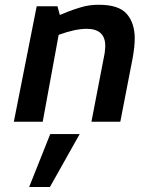

<svg xmlns="http://www.w3.org/2000/svg" viewBox="-20 -506 638 798"><path d="M37.5 0ZM417.5 -315Q417.5 -305 415 -285L360 0H480L531.2 -263.8Q540 -312.5 540 -346.2Q540 -410 506.9 -448.1Q473.8 -486.2 391.2 -486.2Q352.5 -486.2 320 -476.9Q287.5 -467.5 262.5 -457.5Q237.5 -447.5 228.8 -443.8L218.8 -480H132.5L37.5 0H157.5L223.8 -361.2Q292.5 -386.2 340 -386.2Q417.5 -386.2 417.5 -315ZM101.2 271.2H187.5L311.2 51.2H188.8Z"/></svg>

Font: Cambay
Style: Bold Italic
Weight: 700
Italic angle: -11°
Designer: Pooja Saxena
Foundry: Pooja Saxena
Version: Version 1.006;PS 001.006;hotconv 1.0.70;makeotf.lib2.5.58329